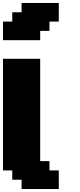

<svg xmlns="http://www.w3.org/2000/svg" viewBox="-20 -1270 540 1290"><path d="M125 0H375V-125H312.5V-187.5H250V-875H0V-125H62.5V-62.5H125ZM0 -1000H250V-1062.5H312.5V-1125H375V-1250H125V-1187.5H62.5V-1125H0Z"/></svg>

Font: Faithful 32x
Style: Bold
Weight: 400
Foundry: Faithful Resource Pack
Version: Version 1.0; January 27, 2023